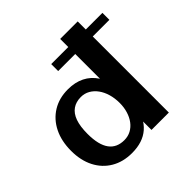

<svg xmlns="http://www.w3.org/2000/svg" viewBox="-195 -946 1141 1141"><g transform="rotate(-45 376.0 -375.0)"><path d="M288.1 15.9Q213.4 15.9 157.7 -17Q101.9 -49.8 71.3 -109.6Q40.7 -169.3 40.7 -249.2Q40.7 -331.6 71.1 -392.8Q101.6 -454.1 156.7 -488Q211.8 -522 285.7 -522Q345.6 -522 390.2 -499.7Q434.8 -477.4 463.8 -433.7Q492.7 -389.9 504.6 -324.7L465.3 -293.1V-766H612.5V0H466.6V-206L507.4 -175Q487 -78.3 432.9 -31.2Q378.8 15.9 288.1 15.9ZM309.9 -70.8Q340.9 -70.8 366 -84.3Q391.1 -97.7 409.1 -121.7Q427.1 -145.7 436.8 -177.8Q446.6 -209.8 446.6 -247Q446.6 -286.7 436.6 -321Q426.6 -355.3 408.1 -380.8Q389.6 -406.4 364.2 -420.8Q338.8 -435.3 307.8 -435.3Q267.2 -435.3 238.7 -415.5Q210.2 -395.8 195.6 -355.3Q181.1 -314.7 181.1 -251.9Q181.1 -205.6 189.4 -171.4Q197.7 -137.2 214.1 -114.9Q230.4 -92.6 254.5 -81.7Q278.6 -70.8 309.9 -70.8ZM321.9 -639.5V-698.1H752.3V-639.5Z"/></g></svg>

Font: Russolo 10pt ExtraLight
Style: Regular
Weight: 200
Designer: Micah Stupak-Hahn
Version: Version 1.000